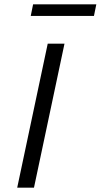

<svg xmlns="http://www.w3.org/2000/svg" viewBox="-20 -873 468 893"><path d="M202 -670 60 0H138L280 -670ZM123 -799H417L428 -853H134Z"/></svg>

Font: LT Wave Light
Style: Italic
Weight: 300
Designer: Daniel Lyons
Version: Version 2.5 (Glyphs App)